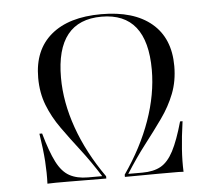

<svg xmlns="http://www.w3.org/2000/svg" viewBox="-46 -632 757 681"><g transform="rotate(-5 332.5 -291.0)"><path d="M96 0Q97.6 -37.9 94.8 -80.2Q91.9 -122.6 83.1 -179H92.7Q111.3 -112.9 130.2 -75.8Q149.2 -38.7 175.8 -24.2Q202.4 -9.7 241.1 -9.7H291.9Q257.3 -64.5 223 -108.9Q188.7 -153.2 159.7 -194Q130.6 -234.7 113.3 -279Q96 -323.4 96 -376.6Q96 -475.8 159.3 -529Q222.6 -582.3 337.9 -582.3Q454 -582.3 517.3 -529Q580.6 -475.8 580.6 -376.6Q580.6 -323.4 563.3 -279Q546 -234.7 516.9 -194Q487.9 -153.2 453.6 -108.9Q419.4 -64.5 384.7 -9.7H434.7Q475 -9.7 500.8 -24.2Q526.6 -38.7 546 -75.8Q565.3 -112.9 583.9 -179H592.7Q584.7 -122.6 581.9 -80.2Q579 -37.9 580.6 0Q573.4 -0.8 562.5 -0.8Q551.6 -0.8 534.3 -0.8Q516.9 -0.8 490.3 -0.8Q465.3 -0.8 434.3 -0.4Q403.2 0 371.8 0V-8.1Q434.7 -98.4 467.3 -190.7Q500 -283.1 500 -370.2Q500 -573.4 338.7 -573.4Q176.6 -573.4 176.6 -370.2Q176.6 -283.1 209.3 -190.7Q241.9 -98.4 305.6 -8.1V0Q267.7 0 237.1 -0.4Q206.5 -0.8 174.2 -0.8Q160.5 -0.8 149.2 -0.8Q137.9 -0.8 125.8 -0.8Q113.7 -0.8 96 0Z"/></g></svg>

Font: Playfair 144pt Light
Style: Italic
Weight: 300
Italic angle: -15.6°
Designer: Claus Eggers Sørensen
Foundry: Claus Eggers Sørensen
Version: Version 2.001;gftools[0.9.30]